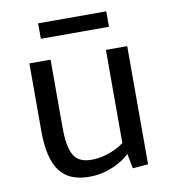

<svg xmlns="http://www.w3.org/2000/svg" viewBox="-77 -726 718 801"><g transform="rotate(-10 282.0 -325.5)"><path d="M236.3 8.8Q151.4 8.8 112.1 -45.2Q72.8 -99.1 72.8 -213.9V-500.5H162.6V-217.3Q162.6 -174.8 167.5 -144.8Q172.4 -114.7 183.1 -96.2Q204.1 -59.6 257.3 -59.6Q288.1 -59.6 313.7 -66.7Q339.4 -73.7 357.9 -82.5Q380.4 -93.3 397 -106V-500.5H487.3V0L421.9 5.4L409.7 -57.6Q390.1 -38.6 364.3 -24.4Q341.8 -11.7 309.8 -1.5Q277.8 8.8 236.3 8.8ZM137.7 -593.3V-658.7H426.3V-593.3Z"/></g></svg>

Font: Mako
Style: Regular
Weight: 400
Designer: vernon adams
Foundry: vernon adams
Version: Version 1.100; ttfautohint (v1.8.4.7-5d5b);gftools[0.9.33]